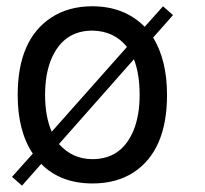

<svg xmlns="http://www.w3.org/2000/svg" viewBox="-20 -559 651 609"><path d="M528.8 -511.2 465.8 -439.9Q509.8 -367.2 509.8 -257.8Q509.8 -82 403.8 -12.2Q349.1 22.9 273.9 22.9Q171.9 22.9 110.8 -39.1L49.8 29.8L18.1 2L84 -71.8Q36.1 -143.1 36.1 -257.8Q36.1 -433.1 142.1 -502.9Q196.8 -539.1 272.9 -539.1Q374 -539.1 439 -474.1L497.1 -539.1ZM404.8 -371.1 167 -102.1Q210 -54.2 272.9 -54.2Q366.2 -54.2 403.8 -146Q422.9 -192.9 422.9 -257.8Q422.9 -324.2 404.8 -371.1ZM144 -141.1 382.8 -410.2Q341.8 -460.9 272.9 -461.9Q180.2 -461.9 142.1 -370.1Q123 -323.2 123 -257.8Q123 -189.9 144 -141.1Z"/></svg>

Font: SolaimanLipi
Style: Normal
Weight: 400
Designer: Solaiman Karim
Foundry: Al Mamun Sumon
Version: Version 2.000